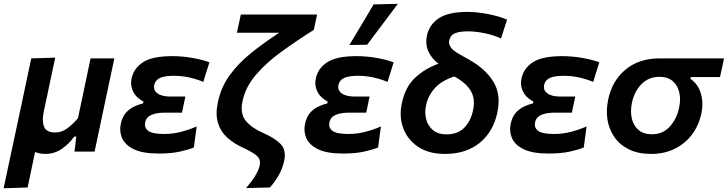

<svg xmlns="http://www.w3.org/2000/svg" viewBox="-44 -810 3890 1026"><path d="M-24.5 196Q-13 141.5 -2 89.5Q9.5 36.5 22.5 -25L75 -271Q89.5 -339 100.5 -392Q111.5 -444.5 123 -498L251 -502Q239.5 -448.5 228.5 -396Q217.5 -343.5 205.5 -287L189.5 -212.5Q185 -189.5 185 -171Q185 -148 192 -131.5Q205 -102 250.5 -102Q285.5 -102 315 -123.8Q344.5 -145.5 372.5 -178L395.5 -286Q407.5 -343.5 418 -393.8Q428.5 -444 440 -498H567Q555.5 -443.5 544.5 -391.5Q533.5 -339.5 519 -272L498.5 -174.5Q490.5 -136.5 481 -92Q471.5 -47.5 461.5 0H354L359 -40Q361 -60 363.5 -80H352Q328 -43.5 287.8 -15.5Q247.5 12.5 199 12.5Q167 12.5 143.5 2Q133 51.5 123.5 97Q114 142.5 103.5 192Z M804.5 10.5Q717 10.5 670 -13Q623 -36.5 608 -73Q598.5 -96.5 598.5 -120Q598.5 -134 601.5 -147.5Q609 -184.5 627.8 -206.2Q646.5 -228 671 -239.8Q695.5 -251.5 720.5 -257.5L722.5 -268Q705.5 -275.5 688.2 -292Q671 -308.5 662 -333.5Q656.5 -348 656.5 -365Q656.5 -378 659.5 -392Q671 -445.5 720.8 -477.8Q770.5 -510 877 -510Q930 -510 984 -500.5Q1038 -491 1075 -477L1042.5 -372.5Q997.5 -390.5 959 -397.8Q920.5 -405 884.5 -405Q836 -405 810.8 -393.5Q785.5 -382 780 -355.5Q779 -350 779 -344.5Q779 -324 797.5 -311Q820.5 -294 868 -294H946.5L928.5 -208H836.5Q793.5 -208 765.5 -196.2Q737.5 -184.5 732 -156.5Q730.5 -150 730.5 -144Q730.5 -123.5 748.5 -110.5Q771 -94 834 -94Q880.5 -94 926.2 -106.2Q972 -118.5 1007 -134.5L992 -22Q963.5 -10 917 0.2Q870.5 10.5 804.5 10.5Z M1271 195Q1300 161.5 1319 131Q1338 100.5 1344 73.5Q1345.5 66 1345.5 59.5Q1345.5 35.5 1325.5 20Q1300 0 1255.5 -20Q1207.5 -42 1171.8 -73.5Q1136 -105 1121.5 -151.5Q1113.5 -175.5 1113.5 -205Q1113.5 -232 1120.5 -264Q1137 -344 1182.8 -407.2Q1228.5 -470.5 1296.5 -525.5Q1364.5 -580.5 1448 -635H1222L1243 -732.5H1650.5L1633 -650.5Q1540.5 -592 1459.8 -533.5Q1379 -475 1323.8 -410.5Q1268.5 -346 1252 -270Q1247.5 -249 1247.5 -231Q1247.5 -191 1269 -165Q1299.5 -127 1364.5 -98.5Q1425.5 -71.5 1456.5 -39.5Q1478 -17 1478 19Q1478 33.5 1474.5 50.5Q1465.5 92 1443.8 129.2Q1422 166.5 1398 192Z M1789 10.5Q1701.5 10.5 1654.5 -13Q1607.5 -36.5 1592.5 -73Q1583 -96.5 1583 -120Q1583 -134 1586 -147.5Q1593.5 -184.5 1612.2 -206.2Q1631 -228 1655.5 -239.8Q1680 -251.5 1705 -257.5L1707 -268Q1690 -275.5 1672.8 -292Q1655.5 -308.5 1646.5 -333.5Q1641 -348 1641 -365Q1641 -378 1644 -392Q1655.5 -445.5 1705.2 -477.8Q1755 -510 1861.5 -510Q1914.5 -510 1968.5 -500.5Q2022.5 -491 2059.5 -477L2027 -372.5Q1982 -390.5 1943.5 -397.8Q1905 -405 1869 -405Q1820.5 -405 1795.2 -393.5Q1770 -382 1764.5 -355.5Q1763.5 -350 1763.5 -344.5Q1763.5 -324 1782 -311Q1805 -294 1852.5 -294H1931L1913 -208H1821Q1778 -208 1750 -196.2Q1722 -184.5 1716.5 -156.5Q1715 -150 1715 -144Q1715 -123.5 1733 -110.5Q1755.5 -94 1818.5 -94Q1865 -94 1910.8 -106.2Q1956.5 -118.5 1991.5 -134.5L1976.5 -22Q1948 -10 1901.5 0.2Q1855 10.5 1789 10.5ZM1823 -569.5Q1856 -624.5 1888.5 -678.5Q1920.5 -732.5 1952.5 -786.5L2082 -789.5Q2040 -733.5 1999 -679Q1958 -624.5 1918 -571Z M2333.5 12.5Q2246 12.5 2189.2 -26.2Q2132.5 -65 2110.5 -126.5Q2097 -163.5 2097 -203Q2097 -229.5 2103 -257Q2122 -347 2176 -396.2Q2230 -445.5 2299.5 -469.5Q2262 -497.5 2245 -535.5Q2234 -559.5 2234 -587Q2234 -603 2237.5 -620Q2250 -679 2301.5 -712.8Q2353 -746.5 2454.5 -746.5Q2492.5 -746.5 2533.2 -740.2Q2574 -734 2609.2 -724.5Q2644.5 -715 2665.5 -705L2633.5 -604.5Q2590 -624 2542.2 -633.2Q2494.5 -642.5 2458 -642.5Q2413.5 -642.5 2388.2 -632.8Q2363 -623 2356 -592.5Q2355.5 -589 2355.5 -585.5Q2355.5 -572.5 2363.5 -559Q2373.5 -541.5 2412.5 -519.5L2463 -491Q2548.5 -443.5 2591.5 -375Q2620.5 -328.5 2620.5 -269Q2620.5 -240.5 2614 -209.5Q2592 -105.5 2519.2 -46.5Q2446.5 12.5 2333.5 12.5ZM2232.5 -246.5Q2228.5 -228 2228.5 -210.5Q2228.5 -191 2233.5 -172.5Q2243 -137 2270 -114.5Q2297 -92 2342 -92Q2402.5 -92 2437.2 -127.8Q2472 -163.5 2484 -221.5Q2488.5 -242 2488.5 -260.5Q2488.5 -298 2470.5 -326.5Q2443.5 -369.5 2383 -401.5Q2314 -378 2278.5 -337.8Q2243 -297.5 2232.5 -246.5Z M2888 10.5Q2800.5 10.5 2753.5 -13Q2706.5 -36.5 2691.5 -73Q2682 -96.5 2682 -120Q2682 -134 2685 -147.5Q2692.5 -184.5 2711.2 -206.2Q2730 -228 2754.5 -239.8Q2779 -251.5 2804 -257.5L2806 -268Q2789 -275.5 2771.8 -292Q2754.5 -308.5 2745.5 -333.5Q2740 -348 2740 -365Q2740 -378 2743 -392Q2754.5 -445.5 2804.2 -477.8Q2854 -510 2960.5 -510Q3013.5 -510 3067.5 -500.5Q3121.5 -491 3158.5 -477L3126 -372.5Q3081 -390.5 3042.5 -397.8Q3004 -405 2968 -405Q2919.5 -405 2894.2 -393.5Q2869 -382 2863.5 -355.5Q2862.5 -350 2862.5 -344.5Q2862.5 -324 2881 -311Q2904 -294 2951.5 -294H3030L3012 -208H2920Q2877 -208 2849 -196.2Q2821 -184.5 2815.5 -156.5Q2814 -150 2814 -144Q2814 -123.5 2832 -110.5Q2854.5 -94 2917.5 -94Q2964 -94 3009.8 -106.2Q3055.5 -118.5 3090.5 -134.5L3075.5 -22Q3047 -10 3000.5 0.2Q2954 10.5 2888 10.5Z M3436 12.5Q3366.5 12.5 3317.5 -11.5Q3268.5 -35.5 3239.8 -76.5Q3211 -117.5 3202.5 -169Q3199 -191 3199 -213.5Q3199 -244 3205.5 -276Q3226.5 -378.5 3298.8 -438.2Q3371 -498 3480 -498H3825L3803.5 -398H3647.5L3645.5 -388.5Q3686.5 -361 3701.5 -309.5Q3709.5 -281 3709.5 -252Q3709.5 -228 3704 -203.5Q3690 -138.5 3653 -90Q3616 -41.5 3560.5 -14.5Q3505 12.5 3436 12.5ZM3440 -92.5Q3498.5 -92.5 3535.5 -133.8Q3572.5 -175 3585 -234.5Q3590 -257.5 3590 -279Q3590 -298.5 3586 -316Q3577.5 -353.5 3551 -376.5Q3524.5 -399.5 3480 -399.5Q3422 -399.5 3383.8 -360.2Q3345.5 -321 3333 -261.5Q3328 -238 3328 -216Q3328 -196 3332 -178Q3340.5 -139.5 3367.5 -116Q3394.5 -92.5 3440 -92.5Z"/></svg>

Font: Heraclito SemiBold
Style: Italic
Weight: 600
Italic angle: -12°
Designer: Kostas Bartsokas (font) & Cristiano Sobral (main changes)
Foundry: Kostas Bartsokas (font) & Cristiano Sobral (main changes)
Version: Version 1.00;July 8, 2020;FontCreator 13.0.0.2655 64-bit